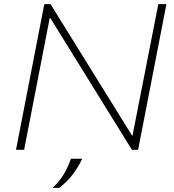

<svg xmlns="http://www.w3.org/2000/svg" viewBox="-20 -720 837 923"><path d="M57 0 193 -700H223L615 -68H617L741 -700H780L644 0H614L222 -633H219L96 0ZM233 183Q267 151 287.5 116Q308 81 321 43H375Q358 80 332 115.5Q306 151 265 183Z"/></svg>

Font: REM Thin
Style: Italic
Weight: 250
Italic angle: -11°
Designer: Octavio Pardo
Foundry: Ashler Design
Version: Version 1.005;gftools[0.9.28]